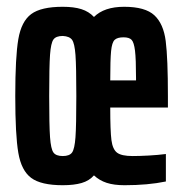

<svg xmlns="http://www.w3.org/2000/svg" viewBox="-20 -538 539 566"><path d="M475 -221H305Q305 -152 308.5 -125Q312 -98 325 -88Q338 -78 371 -78Q391 -78 418.5 -79.5Q446 -81 469 -84V-3Q416 8 347 8Q316 8 294.5 1Q273 -6 257 -21Q243 -5 220.5 1.5Q198 8 165 8Q101 8 72 -13.5Q43 -35 34 -87.5Q25 -140 25 -255Q25 -370 34 -422.5Q43 -475 72 -496.5Q101 -518 165 -518Q198 -518 220 -511Q242 -504 257 -488Q287 -518 346 -518Q408 -518 435 -493Q462 -468 468.5 -417Q475 -366 475 -254ZM205 -255Q205 -342 202.5 -376Q200 -410 192.5 -420.5Q185 -431 165 -432Q145 -432 137.5 -421.5Q130 -411 127.5 -376.5Q125 -342 125 -255Q125 -168 127.5 -133.5Q130 -99 137.5 -88.5Q145 -78 165 -78Q185 -78 192.5 -88.5Q200 -99 202.5 -133.5Q205 -168 205 -255ZM305 -301H381V-308Q381 -364 378 -388.5Q375 -413 368 -420.5Q361 -428 344 -428Q326 -428 318 -420.5Q310 -413 307.5 -387.5Q305 -362 305 -301Z"/></svg>

Font: Saira Ultra Condensed
Style: Bold
Weight: 700
Width: 1
Designer: Hector Gatti with collaboration of the Omnibus-Type team
Foundry: Omnibus-Type
Version: Version 1.001; ttfautohint (v1.8)